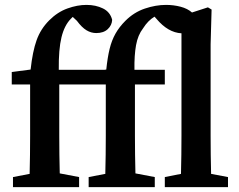

<svg xmlns="http://www.w3.org/2000/svg" viewBox="-20 -764 975 784"><path d="M33 0V-41L101 -54Q102 -93 102.5 -132Q103 -171 103 -210V-419H28V-470L105 -480Q113 -554 129.5 -600Q146 -646 181 -681Q215 -715 255.5 -729.5Q296 -744 333 -744Q371 -744 400.5 -729.5Q430 -715 438 -683Q437 -661 420 -645Q403 -629 373 -629Q352 -629 333 -640.5Q314 -652 294 -679L277 -695Q276 -694 274 -692Q272 -690 270 -688Q243 -661 231 -611.5Q219 -562 220 -479H407L414 -480Q419 -529 427.5 -564Q436 -599 451.5 -626.5Q467 -654 492 -679Q527 -714 571.5 -729Q616 -744 658 -744Q689 -744 717.5 -736.5Q746 -729 764 -713L829 -734L844 -725L840 -583V-210Q840 -171 840.5 -132Q841 -93 842 -54L911 -41V0H653V-41L719 -54Q720 -93 720.5 -132Q721 -171 721 -210V-628Q666 -631 619 -687L611 -696Q584 -680 564 -648Q543 -621 535.5 -579.5Q528 -538 529 -479H653V-419H531V-210Q531 -172 531.5 -133Q532 -94 533 -56L612 -41V0H342V-41L410 -54Q411 -93 411.5 -132Q412 -171 412 -210V-419H222V-210Q222 -172 222.5 -133Q223 -94 224 -56L303 -41V0Z"/></svg>

Font: Source Serif 4 Semibold
Style: Regular
Weight: 600
Designer: Frank Grießhammer
Foundry: Adobe
Version: Version 4.005;hotconv 1.1.0;makeotfexe 2.6.0